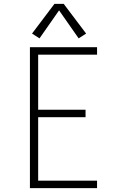

<svg xmlns="http://www.w3.org/2000/svg" viewBox="-20 -981 616 1001"><path d="M136 0H486V-39H179V-370H426V-409H179V-696H486V-735H136ZM186 -781 288 -927 390 -781 429 -806 312 -961H264L147 -806Z"/></svg>

Font: Iosevka Sparkle Extralight
Style: Regular
Weight: 200
Designer: Belleve Invis
Foundry: Belleve Invis
Version: Version 4.5.0; ttfautohint (v1.8.3)